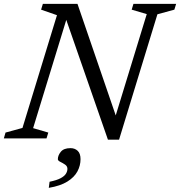

<svg xmlns="http://www.w3.org/2000/svg" viewBox="-36 -702 914 974"><path d="M560 -90.5 542.5 -88.5 708.5 -630.5 632 -653 641 -682.5H857.5L848.5 -653L762.5 -629.5L568 6.5H511.5L290 -630.5L306 -620L132 -52L209 -29.5L200 0H-16.5L-8 -29.5L78 -53L253 -625L172.5 -653L181.5 -682.5H357ZM257.5 105.5Q257.5 86.5 272.5 68Q287.5 49.5 321.5 49.5Q343.5 49.5 358 63Q372.5 76.5 372.5 105.5Q372.5 138 356.8 167.5Q341 197 305.8 219Q270.5 241 211.5 251L215.5 220Q252 212.5 271.5 202Q291 191.5 298.5 179.2Q306 167 306 154.5Q306 141 293.8 132.8Q281.5 124.5 269.5 118.8Q257.5 113 257.5 105.5Z"/></svg>

Font: Newsreader 14pt
Style: Italic
Weight: 400
Italic angle: -17°
Designer: Hugues Gentile
Foundry: Production Type
Version: Version 1.003